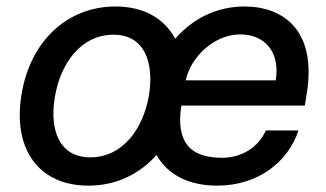

<svg xmlns="http://www.w3.org/2000/svg" viewBox="-20 -573 1025 604"><path d="M258.2 11C344.1 11 418.7 -24.5 472.3 -85.6C506.7 -24.5 572.1 11 663 11C790.8 11 886 -62.5 919 -162.6H816.4C792.3 -108.7 739.7 -76.7 678.6 -76.7C582.7 -76.7 532 -121.1 550.4 -240.8H938.9L945 -278.4C976.9 -475.9 873.2 -552.6 748.9 -552.6C662.3 -552.6 585.9 -514.6 531.2 -451C497.2 -515.3 431.8 -552.6 343 -552.6C191.1 -552.6 74.2 -442.5 47.6 -274.9C19.5 -103.7 101.9 11 258.2 11ZM152.3 -266C169.4 -372.9 234.4 -463.8 337 -463.8C434.3 -463.8 464.8 -377.5 448.9 -274.9C431.1 -168 366.1 -78.1 264.2 -78.1C166.2 -78.1 135.7 -163.7 152.3 -266ZM564.3 -320.3C579.2 -392 652.7 -464.8 735.4 -464.8C817.8 -464.8 861.5 -403.8 847.3 -320.3Z"/></svg>

Font: Margiela Sans Medium
Style: Italic
Weight: 500
Italic angle: -9.39999°
Designer: Stefan Endress, Andreas Faust
Version: Version 1.100;FEAKit 1.0